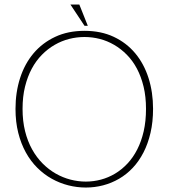

<svg xmlns="http://www.w3.org/2000/svg" viewBox="-20 -818 772 852"><path d="M659.2 -335Q659.2 -408.2 639.2 -471.4Q619.1 -534.7 580.3 -581.3Q541.5 -627.9 484.9 -654.5Q428.2 -681.2 355 -681.2Q281.7 -681.2 224.9 -654.5Q168 -627.9 128.7 -581.3Q89.4 -534.7 69.1 -471.4Q48.8 -408.2 48.8 -335Q48.8 -276.9 61 -228.5Q73.2 -180.2 94.7 -141.4Q116.2 -102.5 145.8 -73.2Q175.3 -43.9 210 -24.7Q244.6 -5.4 283 4.4Q321.3 14.2 360.8 14.2Q400.4 14.2 437.7 4.4Q475.1 -5.4 508.3 -24.7Q541.5 -43.9 569.1 -73.2Q596.7 -102.5 616.7 -141.4Q636.7 -180.2 647.9 -228.5Q659.2 -276.9 659.2 -335ZM627.9 -335Q627.9 -280.8 617.7 -235.8Q607.4 -190.9 589.1 -155Q570.8 -119.1 545.7 -92.3Q520.5 -65.4 490.7 -47.6Q460.9 -29.8 428 -21Q395 -12.2 360.8 -12.2Q326.7 -12.2 292.7 -21Q258.8 -29.8 227.5 -47.6Q196.3 -65.4 169.4 -92.3Q142.6 -119.1 122.6 -155Q102.5 -190.9 91.3 -235.8Q80.1 -280.8 80.1 -335Q80.1 -389.2 91.1 -433.6Q102.1 -478 121.1 -513.4Q140.1 -548.8 166.3 -575.2Q192.4 -601.6 222.9 -619.1Q253.4 -636.7 287.1 -645.3Q320.8 -653.8 355 -653.8Q389.2 -653.8 422.6 -645.3Q456.1 -636.7 486.3 -619.1Q516.6 -601.6 542.7 -575.2Q568.8 -548.8 587.6 -513.4Q606.4 -478 617.2 -433.3Q627.9 -388.7 627.9 -335ZM332 -797.9H292.5L355 -703.6H369.6Z"/></svg>

Font: SaysetthaMai Thin
Style: Regular
Weight: 100
Designer: John M. Durdin
Foundry: Lao Script for Windows
Version: Version 1.101